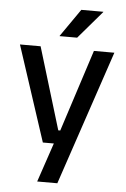

<svg xmlns="http://www.w3.org/2000/svg" viewBox="-58 -726 617 940"><g transform="rotate(5 250.5 -256.0)"><path d="M296.5 -86.5 244.5 -64 382 -489H482.5L260 172H161L238.5 -57.5L282.5 -20.5H172L18.5 -489H120L242 -86.5ZM303 -684H411V-682.5L294.5 -546.5H208.5V-548Z"/></g></svg>

Font: Anek Gurmukhi Medium
Style: Regular
Weight: 500
Designer: Sarang Kulkarni (Gurmukhi), Yesha Goshar (Latin)
Foundry: Ek Type
Version: Version 1.003